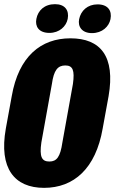

<svg xmlns="http://www.w3.org/2000/svg" viewBox="-23 -907 560 936"><path d="M425.3 -745.6C475.6 -745.6 508.3 -777.8 515.6 -813.5C523.9 -855 502.9 -885.7 452.6 -885.7C403.8 -885.7 371.1 -855 362.8 -813.5C355.5 -777.8 376 -745.6 425.3 -745.6ZM217.8 -746.6C266.6 -746.6 299.8 -778.3 307.1 -814.9C314.9 -856.4 293.9 -886.7 245.1 -886.7C193.8 -886.7 162.1 -856 154.3 -814.9C147 -777.8 166.5 -746.6 217.8 -746.6ZM191.9 8.8C336.9 8.8 443.8 -85.4 477.5 -280.3L506.3 -438C540 -632.8 466.8 -720.2 320.3 -720.2C177.2 -720.2 67.9 -632.8 34.2 -438L5.4 -280.3C-29.3 -85.4 47.9 8.8 191.9 8.8ZM217.8 -119.6C180.7 -119.6 168.5 -142.1 178.7 -212.9L230 -497.6C239.3 -564.5 258.3 -587.9 295.4 -587.9C332 -587.9 341.8 -564.5 332.5 -497.6L281.2 -212.9C271 -142.1 253.4 -119.6 217.8 -119.6Z"/></svg>

Font: Roboto Flex Super Cond Black
Style: Italic
Weight: 900
Width: 3
Italic angle: -10°
Designer: Berlow after Robertson
Foundry: Google
Version: Version 3.200;Glyphs 3.3 (3311)